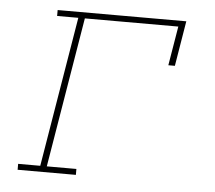

<svg xmlns="http://www.w3.org/2000/svg" viewBox="-43 -567 686 614"><g transform="rotate(5 300.0 -260.0)"><path d="M35 0V-19H106L186 -501H118V-520H531L507 -375H486L507 -501H207L127 -19H222V0Z"/></g></svg>

Font: Iosevka Etoile Thin Oblique
Style: Regular
Weight: 100
Italic angle: -9°
Designer: Belleve Invis
Foundry: Belleve Invis
Version: Version 15.5.2; ttfautohint (v1.8.4)